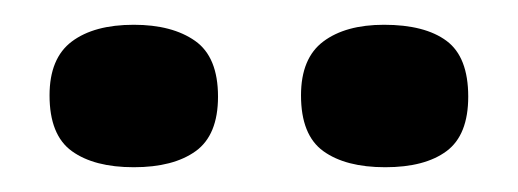

<svg xmlns="http://www.w3.org/2000/svg" viewBox="-20 -727 418 155"><path d="M291 -592Q259 -592 241 -605Q223 -618 223 -650Q223 -680 241 -693.5Q259 -707 290 -707Q323 -707 340.5 -694Q358 -681 358 -649Q358 -618 340.5 -605Q323 -592 291 -592ZM88 -592Q56 -592 38 -605Q20 -618 20 -650Q20 -680 38 -693.5Q56 -707 88 -707Q119 -707 137.5 -694Q156 -681 156 -649Q156 -618 138 -605Q120 -592 88 -592Z"/></svg>

Font: Bricolage Grotesque 60pt SemiBold
Style: Regular
Weight: 600
Version: Version 1.001;gftools[0.9.33.dev8+g029e19f]